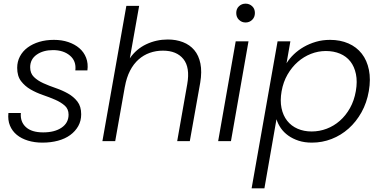

<svg xmlns="http://www.w3.org/2000/svg" viewBox="-20 -772 2087 1050"><path d="M424 -147Q424 -111 408 -82.5Q392 -54 364 -33.5Q336 -13 297 -2.5Q258 8 212 8Q169 8 133 -3Q97 -14 72 -34.5Q47 -55 34.5 -85Q22 -115 26 -154H94Q90 -106 121.5 -77Q153 -48 216 -48Q279 -48 317 -74Q355 -100 355 -145Q355 -176 334 -194.5Q313 -213 282 -226.5Q251 -240 214.5 -252.5Q178 -265 147 -283Q116 -301 95 -328.5Q74 -356 74 -401Q74 -435 89 -463.5Q104 -492 131 -512Q158 -532 194.5 -543Q231 -554 275 -554Q318 -554 353.5 -542Q389 -530 414 -508.5Q439 -487 451 -456Q463 -425 458 -387H392Q398 -438 362.5 -468Q327 -498 270 -498Q216 -498 180.5 -473Q145 -448 145 -404Q145 -371 165.5 -351Q186 -331 217 -317Q248 -303 284.5 -290.5Q321 -278 352 -260.5Q383 -243 403.5 -216.5Q424 -190 424 -147Z M671 -740H741L690 -453Q725 -504 780 -530Q835 -556 898 -556Q943 -556 980.5 -541.5Q1018 -527 1042.5 -498Q1067 -469 1076 -424.5Q1085 -380 1075 -320L1018 0H949L1004 -312Q1020 -403 983 -449Q946 -495 871 -495Q833 -495 799 -483Q765 -471 737.5 -446.5Q710 -422 691 -385Q672 -348 663 -298V-299L610 0H540Z M1269 -546H1339L1243 0H1173ZM1323 -649Q1302 -649 1287 -663.5Q1272 -678 1272 -701Q1272 -724 1287 -738Q1302 -752 1323 -752Q1344 -752 1359 -738Q1374 -724 1374 -701Q1374 -678 1359 -663.5Q1344 -649 1323 -649Z M1547 -426Q1563 -452 1587 -475Q1611 -498 1641.5 -515.5Q1672 -533 1708 -543.5Q1744 -554 1785 -554Q1841 -554 1885.5 -534.5Q1930 -515 1958.5 -478.5Q1987 -442 1997.5 -390Q2008 -338 1997 -274Q1986 -210 1957 -158Q1928 -106 1886.5 -69Q1845 -32 1793.5 -12Q1742 8 1686 8Q1645 8 1613 -2.5Q1581 -13 1556.5 -30.5Q1532 -48 1516 -71Q1500 -94 1492 -120L1426 258H1356L1498 -546H1568ZM1926 -274Q1935 -326 1926.5 -367Q1918 -408 1896 -436Q1874 -464 1839.5 -478.5Q1805 -493 1762 -493Q1720 -493 1680.5 -477.5Q1641 -462 1608.5 -433.5Q1576 -405 1552.5 -364.5Q1529 -324 1520 -273Q1511 -222 1519.5 -181Q1528 -140 1550.5 -111.5Q1573 -83 1607.5 -68Q1642 -53 1684 -53Q1727 -53 1766.5 -68Q1806 -83 1838.5 -111.5Q1871 -140 1894 -181Q1917 -222 1926 -274Z"/></svg>

Font: SVN-Poppins Light
Style: Italic
Weight: 300
Italic angle: -10°
Designer: Ninad Kale (Devanagari), Jonny Pinhorn (Latin)
Foundry: Indian Type Foundry
Version: Version 3.002 2017; ttfautohint (v1.8.3)